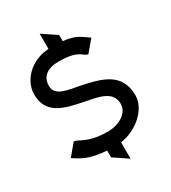

<svg xmlns="http://www.w3.org/2000/svg" viewBox="-191 -779 875 983"><g transform="rotate(-30 246.5 -287.5)"><path d="M23 -50 27 -47C68 -20 105 3 203 10V50L286 106V9C381 -4 470 -80 470 -163C470 -300 357 -324 246 -347C188 -359 110 -364 110 -425C110 -482 152 -510 217 -509C338 -509 339 -467 365 -466H367L422 -531L418 -534C381 -558 363 -581 286 -589V-625L203 -681V-591C97 -585 23 -507 23 -425C23 -306 125 -286 221 -266C295 -251 383 -242 383 -163C383 -105 317 -72 258 -72C137 -72 104 -114 81 -116H78Z"/></g></svg>

Font: Charger Pro
Style: Bd
Weight: 700
Designer: Jasper
Foundry: Cannot Into Space Fonts
Version: Version 1.09